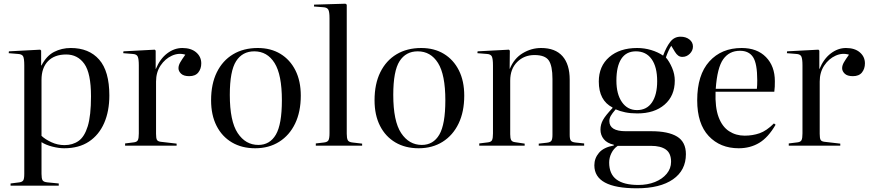

<svg xmlns="http://www.w3.org/2000/svg" viewBox="-20 -786 4702 1036"><path d="M37 216V204L84 198Q99 196 105 188Q111 180 111 152V-433Q111 -471 104.5 -482.5Q98 -494 76 -495L27 -499L28 -509L197 -518L202 -513V-433H204Q231 -485 272 -506Q313 -527 362 -527Q460 -527 515 -464.5Q570 -402 570 -271Q570 -186 542 -122Q514 -58 460 -22Q406 14 326 14Q297 14 262 5Q227 -4 204 -19V152Q204 177 209.5 186.5Q215 196 236 198L297 204V216ZM328 -3Q372 -3 404 -25.5Q436 -48 453.5 -105Q471 -162 471 -266Q471 -391 435 -441.5Q399 -492 337 -492Q274 -492 239 -456Q204 -420 204 -355V-53Q224 -34 257.5 -18.5Q291 -3 328 -3Z M655 0V-12L703 -18Q719 -20 724 -30Q729 -40 729 -66V-433Q729 -468 723 -481Q717 -494 695 -495L645 -499L646 -509L815 -518L820 -513V-414H821Q843 -468 881.5 -497.5Q920 -527 964 -527Q1011 -527 1038.5 -503.5Q1066 -480 1066 -444Q1066 -415 1050 -395Q1034 -375 1001 -375Q971 -375 957 -388.5Q943 -402 943 -418Q943 -433 952.5 -449.5Q962 -466 980 -491Q944 -502 907.5 -485.5Q871 -469 846.5 -432.5Q822 -396 822 -346V-64Q822 -41 826.5 -32Q831 -23 847 -21L933 -11V0Z M1357 14Q1285 14 1231.5 -17.5Q1178 -49 1148.5 -107Q1119 -165 1119 -245Q1119 -333 1150 -396Q1181 -459 1237.5 -493Q1294 -527 1371 -527Q1441 -527 1493 -495.5Q1545 -464 1574 -406.5Q1603 -349 1603 -270Q1603 -183 1572.5 -119.5Q1542 -56 1486.5 -21Q1431 14 1357 14ZM1374 -4Q1436 -4 1468.5 -59.5Q1501 -115 1501 -245Q1501 -383 1461.5 -446Q1422 -509 1352 -509Q1288 -509 1254 -456Q1220 -403 1220 -274Q1220 -132 1262.5 -68Q1305 -4 1374 -4Z M1684 0V-12L1727 -17Q1747 -19 1752.5 -29.5Q1758 -40 1758 -68V-688Q1758 -722 1751.5 -734Q1745 -746 1724 -747L1674 -751L1675 -761L1844 -766L1851 -761V-64Q1851 -40 1856.5 -29.5Q1862 -19 1883 -17L1934 -11V0Z M2239 14Q2167 14 2113.5 -17.5Q2060 -49 2030.5 -107Q2001 -165 2001 -245Q2001 -333 2032 -396Q2063 -459 2119.5 -493Q2176 -527 2253 -527Q2323 -527 2375 -495.5Q2427 -464 2456 -406.5Q2485 -349 2485 -270Q2485 -183 2454.5 -119.5Q2424 -56 2368.5 -21Q2313 14 2239 14ZM2256 -4Q2318 -4 2350.5 -59.5Q2383 -115 2383 -245Q2383 -383 2343.5 -446Q2304 -509 2234 -509Q2170 -509 2136 -456Q2102 -403 2102 -274Q2102 -132 2144.5 -68Q2187 -4 2256 -4Z M2566 0V-12L2614 -18Q2630 -20 2635 -30Q2640 -40 2640 -66V-433Q2640 -468 2634 -481Q2628 -494 2606 -495L2556 -499L2557 -509L2726 -518L2731 -513L2730 -415H2731Q2754 -471 2800.5 -499Q2847 -527 2900 -527Q2976 -527 3015 -483Q3054 -439 3054 -356V-58Q3054 -36 3060 -27.5Q3066 -19 3085 -17L3132 -12V0H2887V-11L2931 -16Q2950 -18 2955.5 -27Q2961 -36 2961 -58V-360Q2961 -431 2941 -460Q2921 -489 2864 -489Q2808 -489 2770.5 -451.5Q2733 -414 2733 -351V-62Q2733 -40 2738 -30.5Q2743 -21 2758 -19L2811 -11V0Z M3416 230Q3187 230 3187 106Q3187 68 3212 38.5Q3237 9 3292 -1V-5Q3256 -13 3238 -35Q3220 -57 3220 -87Q3220 -114 3233.5 -138.5Q3247 -163 3285 -203V-206Q3211 -244 3211 -346Q3211 -429 3267.5 -478Q3324 -527 3418 -527Q3457 -527 3493.5 -516Q3530 -505 3558 -486Q3575 -532 3596.5 -560Q3618 -588 3652 -588Q3681 -588 3700 -573Q3719 -558 3719 -535Q3719 -513 3702 -496Q3685 -479 3662 -479Q3649 -479 3639.5 -486Q3630 -493 3622 -506L3602 -539Q3586 -514 3573 -476Q3592 -454 3606.5 -420Q3621 -386 3621 -351Q3621 -269 3566 -221.5Q3511 -174 3419 -174Q3382 -174 3353.5 -180Q3325 -186 3302 -196Q3283 -174 3275.5 -160.5Q3268 -147 3268 -133Q3268 -78 3356 -78H3494Q3586 -78 3633.5 -49Q3681 -20 3681 46Q3681 133 3611.5 181.5Q3542 230 3416 230ZM3417 -192Q3470 -192 3498 -233.5Q3526 -275 3526 -348Q3526 -425 3496 -467Q3466 -509 3411 -509Q3359 -509 3332.5 -468.5Q3306 -428 3306 -351Q3306 -278 3336 -235Q3366 -192 3417 -192ZM3424 212Q3474 212 3514 196Q3554 180 3577.5 151.5Q3601 123 3601 87Q3601 41 3573 21Q3545 1 3493 1H3313Q3291 16 3279 40.5Q3267 65 3267 91Q3267 153 3306.5 182.5Q3346 212 3424 212Z M3966 14Q3866 14 3804 -52Q3742 -118 3742 -245Q3742 -382 3807.5 -454.5Q3873 -527 3982 -527Q4065 -527 4113 -478Q4161 -429 4161 -348Q4161 -332 4160.5 -318.5Q4160 -305 4158 -291H3841Q3838 -206 3857.5 -154Q3877 -102 3914 -78Q3951 -54 3998 -54Q4041 -54 4078.5 -67Q4116 -80 4156 -120L4165 -113Q4125 -44 4076.5 -15Q4028 14 3966 14ZM3842 -307H4064Q4065 -316 4065.5 -327.5Q4066 -339 4066 -352Q4066 -443 4043.5 -477.5Q4021 -512 3973 -512Q3915 -512 3882.5 -466.5Q3850 -421 3842 -307Z M4236 0V-12L4284 -18Q4300 -20 4305 -30Q4310 -40 4310 -66V-433Q4310 -468 4304 -481Q4298 -494 4276 -495L4226 -499L4227 -509L4396 -518L4401 -513V-414H4402Q4424 -468 4462.5 -497.5Q4501 -527 4545 -527Q4592 -527 4619.5 -503.5Q4647 -480 4647 -444Q4647 -415 4631 -395Q4615 -375 4582 -375Q4552 -375 4538 -388.5Q4524 -402 4524 -418Q4524 -433 4533.5 -449.5Q4543 -466 4561 -491Q4525 -502 4488.5 -485.5Q4452 -469 4427.5 -432.5Q4403 -396 4403 -346V-64Q4403 -41 4407.5 -32Q4412 -23 4428 -21L4514 -11V0Z"/></svg>

Font: Display Regular
Style: Regular
Weight: 400
Designer: Latin by Veronika Burian and Jose Scaglione. Greek by Irene Vlachou. Cyrillic by Vera Evstafieva.
Foundry: TypeTogether
Version: Version 3.002